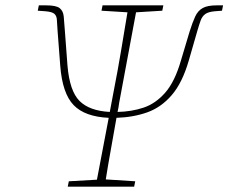

<svg xmlns="http://www.w3.org/2000/svg" viewBox="-20 -697 853 717"><path d="M233 0 237 -20 342 -26 386 -257Q297 -261 255 -304.5Q213 -348 205 -451L195 -582Q193 -606 192.5 -621.5Q192 -637 183.5 -645Q175 -653 149 -655L121 -657L125 -677H153Q190 -677 203 -666.5Q216 -656 218 -635.5Q220 -615 222 -585L232 -452Q240 -357 277 -320Q314 -283 390 -279L406 -364Q420 -435 432 -507Q444 -579 456 -651L359 -657L363 -677H590L586 -657L488 -651L425 -313Q424 -305 422.5 -296Q421 -287 419 -279Q471 -280 516 -295Q561 -310 597 -351Q633 -392 656 -472L688 -579Q699 -614 709 -635.5Q719 -657 737 -667Q755 -677 789 -677H813L809 -657L783 -655Q758 -653 746.5 -644.5Q735 -636 729.5 -621Q724 -606 717 -582L685 -471Q661 -388 621.5 -342Q582 -296 530 -277.5Q478 -259 415 -257Q405 -199 394.5 -141.5Q384 -84 375 -27L485 -20L481 0Z"/></svg>

Font: Source Serif Pro ExtraLight
Style: Italic
Weight: 200
Italic angle: -12°
Designer: Frank Grießhammer
Foundry: Adobe Systems Incorporated
Version: Version 3.001;hotconv 1.0.111;makeotfexe 2.5.65597